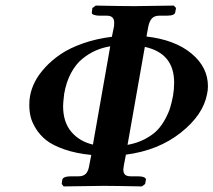

<svg xmlns="http://www.w3.org/2000/svg" viewBox="-20 -667 765 688"><path d="M499 -499 437 -147.9Q472.2 -154.3 499.8 -168.9Q527.3 -183.6 543.7 -200.7Q560.1 -217.8 572.5 -241.2Q585 -264.6 590.3 -283Q595.7 -301.3 600.1 -324.2Q604 -347.2 604 -371.1Q604 -476.1 499 -499ZM313 -148.9 375 -501Q347.2 -496.6 322.8 -485.8Q298.3 -475.1 274.9 -456.1Q251.5 -437 234.4 -405Q217.3 -373 210 -331.1Q206.1 -298.8 206.1 -287.1Q206.1 -229.5 235.4 -194.8Q264.6 -160.2 313 -148.9ZM261.2 -35.2Q279.3 -35.2 288.1 -44.9Q296.9 -54.7 299.8 -74.2L307.1 -111.8Q252.4 -117.2 210.9 -131.6Q169.4 -146 146.2 -164.3Q123 -182.6 108.6 -206.1Q94.2 -229.5 89.6 -249.3Q85 -269 85 -290Q85 -311 87.9 -324.2Q92.3 -348.6 105 -373.8Q117.7 -398.9 141.8 -425.3Q166 -451.7 198.2 -473.4Q230.5 -495.1 277.8 -511.7Q325.2 -528.3 380.9 -535.2L388.2 -570.8Q389.2 -576.7 389.2 -585.9Q389.2 -610.8 362.8 -610.8H336.9Q324.2 -610.8 315.9 -614Q307.6 -617.2 309.1 -623L311 -638.2L323.2 -647Q421.9 -645 460.9 -645L603 -647L610.8 -638.2L607.9 -623Q606.4 -610.8 577.1 -610.8H550.8Q533.2 -610.8 524.2 -600.8Q515.1 -590.8 511.2 -570.8L504.9 -536.1Q606.9 -524.4 666 -475.3Q725.1 -426.3 725.1 -357.9Q725.1 -344.2 722.2 -331.1Q708.5 -255.4 627.9 -191.7Q547.4 -127.9 431.2 -112.8L423.8 -74.2Q421.9 -64 421.9 -60.1Q421.9 -46.9 428.2 -41Q434.6 -35.2 449.2 -35.2H475.1Q487.8 -35.2 495.6 -32Q503.4 -28.8 502.9 -22.9L500 -7.8L488.8 1Q389.2 -1 351.1 -1L208 1L201.2 -7.8L203.1 -22.9Q206.1 -35.2 234.9 -35.2Z"/></svg>

Font: Linux Libertine G
Style: Semibold Italic
Weight: 600
Italic angle: -11.5°
Designer: Philipp H. Poll
Foundry: Philipp H. Poll
Version: Version 5.1.1